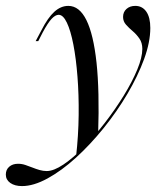

<svg xmlns="http://www.w3.org/2000/svg" viewBox="-99 -446 569 659"><path d="M-23.4 192.7Q-48.4 192.7 -63.7 181.9Q-79 171 -79 153.2Q-79 136.3 -67.3 126.2Q-55.6 116.1 -37.1 116.1Q-24.2 116.1 -12.1 120.2Q0 124.2 12.1 129Q24.2 133.9 36.7 137.5Q49.2 141.1 61.3 141.1Q85.5 141.1 119 118.5Q152.4 96 189.1 58.5Q225.8 21 261.3 -25Q296.8 -71 325.8 -118.1Q354.8 -165.3 372.2 -207.3Q389.5 -249.2 389.5 -278.2Q389.5 -299.2 379.4 -313.7Q369.4 -328.2 356.5 -339.1Q343.5 -350 333.5 -361.3Q323.4 -372.6 323.4 -387.9Q323.4 -404.8 335.1 -415.3Q346.8 -425.8 365.3 -425.8Q389.5 -425.8 403.2 -406Q416.9 -386.3 416.9 -350Q416.9 -301.6 395.6 -243.1Q374.2 -184.7 338.3 -123.8Q302.4 -62.9 256.5 -6Q210.5 50.8 161.3 95.6Q112.1 140.3 64.1 166.5Q16.1 192.7 -23.4 192.7ZM162.1 91.1Q170.2 19.4 171 -50.8Q171.8 -121 166.9 -183.1Q162.1 -245.2 152.8 -293.1Q143.5 -341.1 130.6 -368.1Q117.7 -395.2 102.4 -395.2Q91.1 -395.2 78.2 -381.5Q65.3 -367.7 47.6 -334.7L32.3 -304.8H23.4L43.5 -342.7Q65.3 -385.5 87.5 -405.6Q109.7 -425.8 135.5 -425.8Q173.4 -425.8 197.6 -377Q221.8 -328.2 232.3 -231Q242.7 -133.9 237.9 12.1Q228.2 24.2 216.5 37.1Q204.8 50 191.5 62.9Q178.2 75.8 162.1 91.1Z"/></svg>

Font: Playfair 144pt
Style: Italic
Weight: 400
Italic angle: -15.6°
Designer: Claus Eggers Sørensen
Foundry: Claus Eggers Sørensen
Version: Version 2.001;gftools[0.9.30]